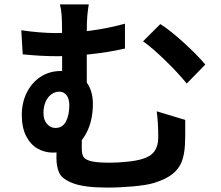

<svg xmlns="http://www.w3.org/2000/svg" viewBox="-20 -809 1017 883"><path d="M379.2 -668.5Q378.9 -604.7 379 -564.1Q379.2 -523.4 379.2 -454.8V-373L265.6 -418.5Q265.9 -493.9 265.7 -543.9Q265.6 -594 265.4 -668.5Q265.4 -713.9 263.3 -741.1Q261.2 -768.3 255.6 -788.8H388.2Q384 -764.2 381.6 -736.3Q379.2 -708.5 379.2 -668.5ZM924.1 -512.2 838.9 -424.8Q798.3 -474.6 739.1 -532.1Q679.9 -589.6 637.9 -619.1L717.3 -698.2Q761.5 -670.9 825.2 -612.8Q888.9 -554.7 924.1 -512.2ZM235.1 -657Q311.5 -657 392.9 -667.5Q474.4 -678 554.7 -700V-585.7Q476.6 -567.9 391.4 -559.2Q306.2 -550.5 243.4 -550.5Q169.7 -550.5 84.5 -559.1L77.9 -669.9Q120.6 -663.6 161.1 -660.3Q201.7 -657 235.1 -657ZM356 -125Q356 -100.6 364.1 -87.4Q372.3 -74.2 399.9 -67.5Q427.5 -60.8 484.4 -60.8Q522.9 -60.8 565.8 -65.3Q608.6 -69.8 635.3 -78.1Q673.3 -89.4 690.6 -113.8Q707.8 -138.2 707.8 -177.5Q707.8 -245.1 700.7 -297.1L831.8 -257.6Q831.8 -242.2 832 -228Q832 -206.3 831.8 -186.2Q831.5 -166 830.6 -143.6Q828.1 -96.2 815.2 -63.8Q802.2 -31.5 772 -7.8Q741.7 15.9 687.5 32.5Q656.2 42.2 593.5 48Q530.8 53.7 476.1 53.7Q370.1 53.7 318.7 34.8Q267.3 15.9 253.4 -12Q239.5 -39.8 239.5 -84V-85Q240.2 -133.5 241.7 -182.9L357.7 -217.5Q356.9 -189.7 356.4 -171Q356 -152.3 356 -125ZM222.9 -107.2Q185.8 -107.2 153.2 -125.5Q120.6 -143.8 100.5 -182.7Q80.3 -221.7 80.3 -280.5Q80.3 -337.4 103.3 -383.4Q126.2 -429.4 166.9 -455.9Q207.5 -482.4 259.5 -482.4Q331.5 -482.4 369.4 -441.2Q407.2 -399.9 407.2 -331.1Q407.2 -236.3 361.7 -171.8Q316.2 -107.2 222.9 -107.2ZM298.8 -325.9Q298.8 -354.7 286.1 -371.1Q273.4 -387.5 252.4 -387.5Q232.9 -387.5 216.1 -375.1Q199.2 -362.8 189.6 -340.5Q179.9 -318.1 179.9 -289.6Q179.9 -257.8 196.2 -239.1Q212.4 -220.5 234.9 -220.5Q267.6 -220.5 283.2 -250.2Q298.8 -280 298.8 -325.9Z"/></svg>

Font: Min Sans VF VF
Style: Regular
Weight: 400
Designer: Jinseong-Kim, NotoSansCJK, Nunito
Foundry: Jinseong-Kim
Version: Version 1.420;Glyphs 3.1.2 (3151)